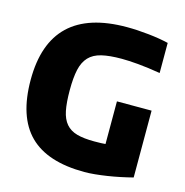

<svg xmlns="http://www.w3.org/2000/svg" viewBox="-111 -857 938 974"><g transform="rotate(15 357.5 -370.0)"><path d="M418 13Q223 13 128.5 -81Q34 -175 34 -369Q34 -753 437 -753Q491 -753 551.5 -746.5Q612 -740 657 -729V-571Q591 -582 540 -586.5Q489 -591 453 -591Q389 -591 347.5 -581Q306 -571 282 -545.5Q258 -520 248.5 -477.5Q239 -435 239 -369Q239 -304 247.5 -262Q256 -220 277.5 -195Q299 -170 335 -160Q371 -150 426 -150Q448 -150 461 -150.5Q474 -151 485 -152V-376H667V-25Q636 -17 602.5 -10Q569 -3 536.5 2Q504 7 473.5 10Q443 13 418 13Z"/></g></svg>

Font: Encode Sans Normal
Style: ExtraBold
Weight: 800
Designer: Pablo Impallari, Andres Torresi
Foundry: Pablo Impallari, Andres Torresi
Version: Version 1.000; ttfautohint (v1.00) -l 8 -r 50 -G 200 -x 14 -